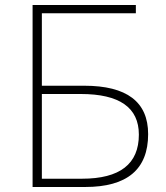

<svg xmlns="http://www.w3.org/2000/svg" viewBox="-20 -746 661 766"><path d="M110 -726H522V-693H147V-404H316Q571 -404 571 -211Q571 0 320 0H110ZM307 -33Q534 -33 534 -209Q534 -371 302 -371H147V-33Z"/></svg>

Font: Noto Sans CJK TC Thin
Style: Regular
Weight: 250
Designer: Ryoko NISHIZUKA ???? (kana & ideographs); Paul D. Hunt (Latin, Greek & Cyrillic); Wenlong ZHANG ??? (bopomofo); Sandoll 
Foundry: Adobe Systems Incorporated
Version: Version 1.004 January 19, 2016